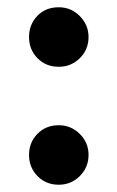

<svg xmlns="http://www.w3.org/2000/svg" viewBox="-20 -489 318 523"><path d="M140.1 14.2Q105 14.2 82 -9.5Q59.1 -33.2 59.1 -66.9Q59.1 -101.1 82 -124.5Q105 -147.9 140.1 -147.9Q172.9 -147.9 197 -124.5Q221.2 -101.1 221.2 -66.9Q221.2 -33.2 197.5 -9.5Q173.8 14.2 140.1 14.2ZM140.1 -307.1Q105 -307.1 82 -330.6Q59.1 -354 59.1 -388.2Q59.1 -421.9 81.5 -445.6Q104 -469.2 140.1 -469.2Q173.8 -469.2 197.5 -445.1Q221.2 -420.9 221.2 -388.2Q221.2 -354 197.5 -330.6Q173.8 -307.1 140.1 -307.1Z"/></svg>

Font: Tinos
Style: Bold
Weight: 700
Designer: Steve Matteson
Foundry: Monotype Imaging Inc.
Version: Version 1.23